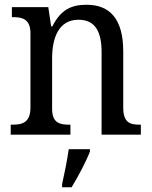

<svg xmlns="http://www.w3.org/2000/svg" viewBox="-20 -566 637 807"><path d="M25 0H276V-42H271C231 -42 199 -49 199 -109V-320C199 -406 226 -483 310 -483C381 -483 407 -432 407 -346V0H572V-42H567C526 -42 498 -51 498 -114V-350C498 -487 441 -546 344 -546C282 -546 236 -527 200 -455H195L183 -536H30V-494H35C75 -494 108 -485 108 -426V-114C108 -51 74 -42 33 -42H25ZM241 208V221H281C307 179 342 113 358 71V61H269C262 109 251 164 241 208Z"/></svg>

Font: Noto Serif Georgian SemiCondensed
Style: Regular
Weight: 400
Width: 4
Designer: Monotype Design Team, Akaki Razmadze
Foundry: Google LLC
Version: Version 2.003